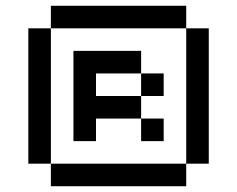

<svg xmlns="http://www.w3.org/2000/svg" viewBox="-20 -645 821 665"><path d="M468.8 -390.6H312.5V-312.5H468.8ZM468.8 -234.4H546.9V-156.2H468.8V-234.4H312.5V-156.2H234.4V-468.8H468.8V-390.6H546.9V-312.5H468.8ZM625 0H156.2V-78.1H78.1V-546.9H156.2V-625H625V-546.9H703.1V-78.1H625ZM625 -546.9H156.2V-78.1H625Z"/></svg>

Font: Sorena-Fanum Normal
Style: Regular
Weight: 400
Designer: Mohammad Darvishi
Version: Version 1.000;March 20, 2024;FontCreator 15.0.0.2958 64-bit